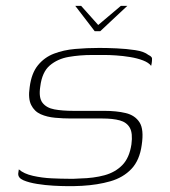

<svg xmlns="http://www.w3.org/2000/svg" viewBox="-20 -627 578 653"><path d="M236 -607H256L314 -542L391 -607H413L321 -521H302ZM44 -51Q61 -36 92 -29Q123 -22 156 -20.5Q189 -19 213 -19Q222 -19 232 -19Q242 -19 252 -20Q299 -21 335.5 -31Q372 -41 396 -65.5Q420 -90 427 -136Q432 -174 421.5 -192.5Q411 -211 387.5 -217.5Q364 -224 328 -224Q312 -224 294.5 -224Q277 -224 259 -224Q241 -224 221 -224Q195 -224 167.5 -226.5Q140 -229 118.5 -238.5Q97 -248 86 -270Q75 -292 81 -331Q87 -378 109 -405Q131 -432 163.5 -444.5Q196 -457 235.5 -460.5Q275 -464 318 -464Q344 -464 377 -462.5Q410 -461 440 -456.5Q470 -452 485 -440Q492 -437 495 -433Q498 -429 497 -423Q497 -420 496.5 -416.5Q496 -413 495.5 -409.5Q495 -406 494 -403Q486 -414 466.5 -421.5Q447 -429 422.5 -433Q398 -437 375 -438.5Q352 -440 337 -440H293Q252 -440 214 -433.5Q176 -427 149.5 -404.5Q123 -382 117 -333Q111 -295 124.5 -277.5Q138 -260 165 -255Q192 -250 229 -250Q257 -250 283.5 -250Q310 -250 334 -250Q376 -250 407.5 -242.5Q439 -235 454.5 -211Q470 -187 462 -134Q455 -82 427 -52.5Q399 -23 355.5 -10.5Q312 2 259 5Q245 6 232 6Q219 6 205 6Q189 6 161.5 4.5Q134 3 106 -1.5Q78 -6 59.5 -14Q41 -22 42 -37Z"/></svg>

Font: Genos ExtraLight
Style: Italic
Weight: 250
Italic angle: -8°
Designer: Robert E. Leuschke
Foundry: Robert E. Leuschke
Version: Version 1.010